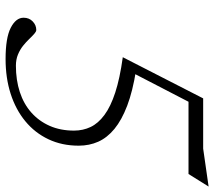

<svg xmlns="http://www.w3.org/2000/svg" viewBox="-60 -698 768 688"><g transform="rotate(90 324.0 -354.0)"><path d="M325 -645.5 355.5 -666.5 233.5 -431 231.5 -457.5Q307 -445.5 358.8 -425.8Q410.5 -406 442 -380Q473.5 -354 487.8 -322Q502 -290 502 -252Q502 -192 479 -143.5Q456 -95 414.5 -60.8Q373 -26.5 316.2 -8.2Q259.5 10 191.5 10Q115.5 10 79.5 -8.5Q43.5 -27 43.5 -54.5Q43.5 -74.5 56.8 -87.2Q70 -100 87.5 -100Q93 -100 101.2 -92.8Q109.5 -85.5 120 -74.5Q130.5 -63.5 144.2 -52.5Q158 -41.5 175.8 -34.2Q193.5 -27 215.5 -27Q267 -27 309.8 -41Q352.5 -55 383.2 -82.2Q414 -109.5 431 -148Q448 -186.5 448 -235Q448 -267.5 435 -294.8Q422 -322 392 -344.2Q362 -366.5 311.5 -383Q261 -399.5 185 -410L332.5 -698H512.5L648.5 -717.5L603.5 -645.5Z"/></g></svg>

Font: Newsreader 9pt Light
Style: Italic
Weight: 300
Italic angle: -17°
Designer: Hugues Gentile
Foundry: Production Type
Version: Version 1.003